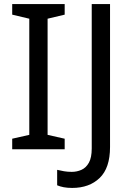

<svg xmlns="http://www.w3.org/2000/svg" viewBox="-20 -734 652 944"><path d="M298 0H40V-52L124 -71V-642L40 -662V-714H298V-662L214 -642V-71L298 -52ZM335 190Q311 190 293 186.5Q275 183 261 177V101Q277 105 295 108Q313 111 333 111Q358 111 380.5 101Q403 91 417 66Q431 41 431 -4V-714H521V-11Q521 92 470 141Q419 190 335 190Z"/></svg>

Font: Noto Sans Tifinagh Hawad
Style: Regular
Weight: 400
Designer: JamraPatel
Foundry: JamraPatel LLC
Version: Version 2.006; ttfautohint (v1.8.4.7-5d5b)